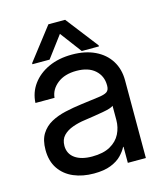

<svg xmlns="http://www.w3.org/2000/svg" viewBox="-105 -758 720 844"><g transform="rotate(-15 255.5 -336.0)"><path d="M218.8 6.8Q167.5 6.8 127 -10.5Q86.4 -27.8 62.7 -62.5Q39.1 -97.2 39.1 -148.4Q39.1 -192.9 56.4 -220.7Q73.7 -248.5 102.8 -264.4Q131.8 -280.3 168.7 -288.6Q205.6 -296.9 244.1 -301.8Q293.5 -308.6 321.8 -312Q350.1 -315.4 362.1 -323.2Q374 -331.1 374 -350.6V-353.5Q374 -395.5 344 -422.4Q314 -449.2 259.8 -449.2Q206.1 -449.2 173.1 -423.1Q140.1 -397 136.7 -359.4H49.8Q52.2 -406.7 79.1 -443.6Q106 -480.5 152.3 -502Q198.7 -523.4 259.8 -523.4Q319.8 -523.4 364 -502.2Q408.2 -481 432.1 -442.9Q456.1 -404.8 456.1 -353.5V0H374V-73.2H372.1Q362.8 -54.7 344.7 -36.1Q326.7 -17.6 296.1 -5.4Q265.6 6.8 218.8 6.8ZM230.5 -67.4Q281.2 -67.4 313 -85.2Q344.7 -103 359.4 -132.3Q374 -161.6 374 -195.3V-259.8Q364.7 -251 324.7 -243.9Q284.7 -236.8 240.2 -230.5Q210.4 -226.6 183.8 -217Q157.2 -207.5 140.6 -190.2Q124 -172.9 124 -143.6Q124.5 -107.4 152.8 -87.4Q181.2 -67.4 230.5 -67.4ZM159.2 -527.3H81.1V-532.2L194.3 -678.7H270.5L383.8 -532.2V-527.3H305.7L232.4 -625Z"/></g></svg>

Font: Inter Display V
Style: Regular
Weight: 400
Designer: Rasmus Andersson
Foundry: rsms
Version: Version 3.015;git-src